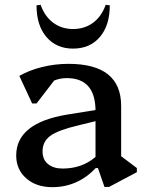

<svg xmlns="http://www.w3.org/2000/svg" viewBox="-20 -761 605 794"><path d="M196 13Q130 13 88.5 -23.5Q47 -60 47 -118Q47 -252 257 -287L375 -306Q373 -438 256 -438Q229 -438 204 -428L131 -333H113L60 -447Q99 -470 153 -483.5Q207 -497 263 -497Q481 -497 481 -323V-115L546 -66V-49L431 12H412L385 -66H376Q301 13 196 13ZM156 -135Q156 -101 178.5 -82.5Q201 -64 239 -64Q319 -64 375 -112V-260L302 -242Q221 -223 188.5 -199.5Q156 -176 156 -135ZM282 -560Q213 -560 172 -608Q131 -656 131 -739L148 -741Q165 -693 200 -667Q235 -641 282 -641Q330 -641 365 -667Q400 -693 417 -741L434 -739Q434 -656 393 -608Q352 -560 282 -560Z"/></svg>

Font: Platypi
Style: Regular
Weight: 400
Designer: David Sargent
Foundry: Bolt Cutter Type
Version: Version 1.200; ttfautohint (v1.8.4.7-5d5b)